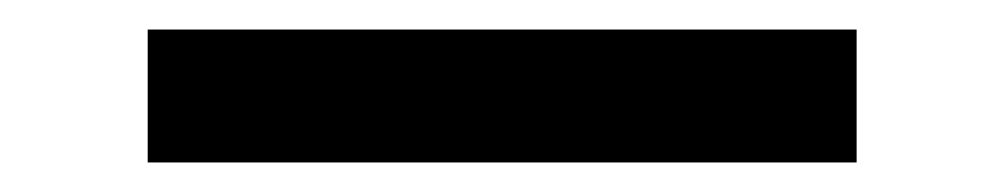

<svg xmlns="http://www.w3.org/2000/svg" viewBox="-20 67 680 130"><path d="M80 177V87H560V177Z"/></svg>

Font: Writer Medium
Style: Regular
Weight: 500
Monospace: yes
Designer: Mike Abbink, Paul van der Laan, Pieter van Rosmalen
Foundry: Bold Monday
Version: Version 2.001 2020